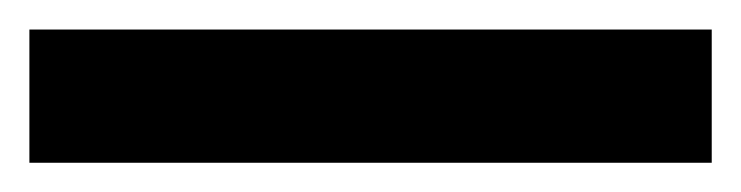

<svg xmlns="http://www.w3.org/2000/svg" viewBox="-21 -20 502 130"><path d="M460.9 0V90.2H-1.1V0Z"/></svg>

Font: Inter Zeller Medium
Style: Regular
Weight: 500
Designer: Rasmus Andersson; Joe Bland
Foundry: zeller
Version: Version 3.015;git-dec3a8cb1